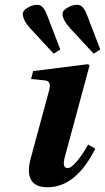

<svg xmlns="http://www.w3.org/2000/svg" viewBox="-20 -770 439 802"><path d="M107.9 -106.9 185.1 -392.1Q190.4 -412.1 186.5 -422.4Q182.6 -432.6 168 -434.1L109.9 -439.9L118.2 -473.1L348.1 -502L354 -496.1L251 -115.2Q238.3 -67.9 262.2 -67.9Q277.8 -67.9 302.2 -97.4Q326.7 -127 348.1 -166L377.9 -148.9Q297.4 12.2 178.2 12.2Q127.9 12.2 110.1 -18.3Q92.3 -48.8 107.9 -106.9ZM241.2 -711.9Q241.2 -726.6 262.2 -738.3Q283.2 -750 301.8 -750Q316.9 -750 326.9 -738Q336.9 -726.1 345.2 -703.1L398.9 -563L371.1 -545.9L274.9 -649.9Q241.2 -686.5 241.2 -711.9ZM75.2 -711.9Q75.2 -726.6 96.2 -738.3Q117.2 -750 134.8 -750Q149.9 -750 159.9 -738Q169.9 -726.1 178.2 -703.1L231.9 -563L204.1 -545.9L107.9 -649.9Q75.2 -685.5 75.2 -711.9Z"/></svg>

Font: Linguistics Pro
Style: Bold Italic
Weight: 700
Italic angle: -12°
Designer: Stefan Peev, Context Ltd
Foundry: Stefan Peev, Context Ltd
Version: Version 001.000